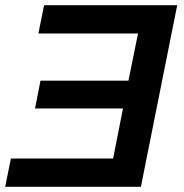

<svg xmlns="http://www.w3.org/2000/svg" viewBox="-20 -720 710 740"><path d="M512 -591H128L150 -700H663L523 0H0L22 -109H416L454 -302H115L136 -409H475Z"/></svg>

Font: Montserrat SemiBold
Style: Italic
Weight: 600
Italic angle: -11.3°
Designer: Julieta Ulanovsky
Foundry: Julieta Ulanovsky
Version: Version 9.000; ttfautohint (v1.8.4.7-5d5b)